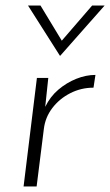

<svg xmlns="http://www.w3.org/2000/svg" viewBox="-20 -672 397 692"><path d="M154 -391 143 -287Q161 -324 190.5 -349Q220 -374 255 -388Q290 -402 324 -402L317 -356Q272 -356 233 -336Q194 -316 168.5 -282.5Q143 -249 138 -207L112 0H65L113 -391ZM126 -652 209 -515 192 -513 312 -652H357L197 -471H196L81 -652Z"/></svg>

Font: Josefin Sans Thin Light
Style: Italic
Weight: 300
Italic angle: -7°
Version: Version 2.000